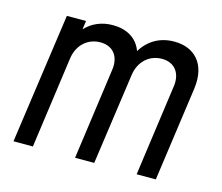

<svg xmlns="http://www.w3.org/2000/svg" viewBox="-84 -665 895 774"><g transform="rotate(15 363.5 -278.0)"><path d="M554 -556C494 -556 447 -528 418 -480C400 -531 354 -556 298 -556C251 -556 212 -539 183 -508L188 -544H108L31 0H112L165 -382C173 -438 213 -476 267 -476C320 -476 349 -438 341 -382L288 0H368L422 -382C430 -438 470 -476 524 -476C576 -476 606 -438 598 -382L545 0H625L680 -393C695 -501 637 -556 554 -556Z"/></g></svg>

Font: Mohave
Style: Italic
Weight: 400
Italic angle: -8°
Designer: Gumpita Rahayu
Foundry: Tokotype
Version: Version 2.002;PS 002.002;hotconv 1.0.88;makeotf.lib2.5.64775